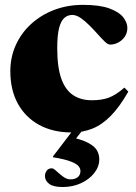

<svg xmlns="http://www.w3.org/2000/svg" viewBox="-20 -530 559 790"><path d="M321.5 -510Q389.5 -510 429.5 -495.5Q469.5 -481 486.8 -459.2Q504 -437.5 504 -415Q504 -394.5 493.5 -379.2Q483 -364 466.8 -355.2Q450.5 -346.5 433 -346.5Q424 -346.5 411 -359Q398 -371.5 382 -389.5Q366 -407.5 348 -425.5Q330 -443.5 312 -456Q294 -468.5 277 -468.5Q259 -468.5 245 -456.5Q231 -444.5 223.2 -415Q215.5 -385.5 215.5 -332Q215.5 -253.5 232.2 -206.5Q249 -159.5 281 -138.5Q313 -117.5 357.5 -117.5Q398.5 -117.5 427.2 -128Q456 -138.5 492 -169.5L508 -153Q472 -90 435.8 -53.2Q399.5 -16.5 360.2 -0.8Q321 15 275 15Q198 15 141.2 -16Q84.5 -47 53.5 -103.5Q22.5 -160 22.5 -237Q22.5 -295 45.2 -345Q68 -395 108.8 -432Q149.5 -469 203.8 -489.5Q258 -510 321.5 -510ZM238 239.5Q199 239.5 182 226.2Q165 213 165 194.5Q165 182.5 172 172.5Q179 162.5 193.5 162.5Q200 162.5 212 173.8Q224 185 239.2 196.5Q254.5 208 270 208Q288.5 208 299.8 199Q311 190 311 173.5Q311 163.5 303.2 153.8Q295.5 144 271.2 134.5Q247 125 198 117V113.5L303.5 -24.5H343.5L246.5 98.5L265 32.5Q317 44 343.5 58.2Q370 72.5 379.2 89.2Q388.5 106 388.5 125.5Q388.5 155.5 368 181.8Q347.5 208 313.2 223.8Q279 239.5 238 239.5Z"/></svg>

Font: Newsreader 60pt ExtraBold
Style: Regular
Weight: 800
Designer: Hugues Gentile
Foundry: Production Type
Version: Version 1.003